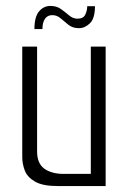

<svg xmlns="http://www.w3.org/2000/svg" viewBox="-20 -627 436 647"><path d="M175 0Q124 0 98 -15Q72 -30 63.5 -52.5Q55 -75 55 -97V-470H105V-117Q105 -76 129.5 -58.5Q154 -41 195 -41H286V-470H336V0ZM96 -529Q96 -570 111.5 -588.5Q127 -607 150 -607Q171 -607 185.5 -596.5Q200 -586 213 -575Q226 -564 241 -564Q261 -564 267.5 -578Q274 -592 274 -606H300Q300 -565 283 -548.5Q266 -532 246 -532Q225 -532 210.5 -543.5Q196 -555 184 -565.5Q172 -576 156 -576Q140 -576 131.5 -563.5Q123 -551 123 -529Z"/></svg>

Font: Smooch Sans Thin
Style: Regular
Weight: 400
Version: Version 1.010